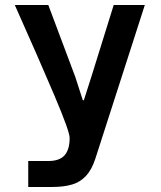

<svg xmlns="http://www.w3.org/2000/svg" viewBox="-20 -745 640 765"><path d="M92.5 -103.5H173Q217 -103.5 237.2 -126.2Q257.5 -149 257.5 -195.5Q257.5 -221.5 196.5 -365.2Q135.5 -509 39 -725H172.5L280 -438.5L310 -345.5H314L343.5 -437.5L433 -725H557L359.5 -111.5Q345.5 -69 323 -44.5Q300.5 -20 267.8 -10Q235 0 187.5 0H92.5Z"/></svg>

Font: JuliaMono SemiBold
Style: Regular
Weight: 600
Monospace: yes
Designer: cormullion
Foundry: corm
Version: Version 0.055; ttfautohint (v1.8.4)